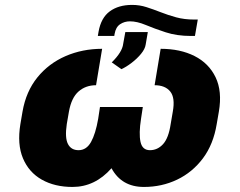

<svg xmlns="http://www.w3.org/2000/svg" viewBox="-20 -734 955 764"><path d="M386.4 -539.8 362.2 -394.9Q321 -394.9 292.6 -370Q264.2 -345.2 254.3 -289.8L245.7 -240.1Q237.6 -185.7 250.4 -161Q263.1 -136.4 292.6 -136.4Q323.9 -136.4 342.2 -169Q360.4 -201.7 370.7 -261.4L377.8 -308.2H548.3L541.2 -261.4Q532 -202.8 539.1 -169.6Q546.2 -136.4 576.7 -136.4Q606.9 -136.4 628.9 -160.5Q650.9 -184.7 659.1 -240.1L667.6 -289.8Q677.6 -345.2 657.3 -370Q637.1 -394.9 595.2 -394.9L619.3 -539.8Q697.1 -539.8 754.1 -511Q811.1 -482.2 837.9 -426.5Q864.7 -370.7 850.9 -289.8L842.3 -240.1Q829.2 -159.8 787.5 -104Q745.7 -48.3 684.8 -19.2Q623.9 9.9 552.6 9.9Q463.8 9.9 423.7 -64.6Q358 9.9 268.5 9.9Q197.8 9.9 146.3 -19.2Q94.8 -48.3 71.4 -104Q47.9 -159.8 61.1 -240.1L69.6 -289.8Q83.5 -370 128.6 -425.8Q173.7 -481.5 240.8 -510.7Q307.9 -539.8 386.4 -539.8ZM752.8 -656.2H767L755.7 -590.9H740.1Q683.6 -590.9 639.2 -605.5Q594.8 -620 560 -634.6Q525.2 -649.1 497.2 -649.1Q475.1 -649.1 457.9 -637.6Q440.7 -626.1 436.1 -599.4L434.7 -590.9H369.3L372.2 -608Q382.1 -663.4 416.9 -688.9Q451.7 -714.5 505.7 -714.5Q535.2 -714.5 562.9 -705.6Q590.6 -696.7 619.5 -685.4Q648.4 -674 680.9 -665.1Q713.4 -656.2 752.8 -656.2ZM463.1 -458.8 424.7 -485.8Q466.6 -527 470.2 -559.7L478.7 -606.5H568.2L559.7 -556.8Q557.2 -539.1 541 -519.5Q524.9 -500 503.4 -483.7Q481.9 -467.3 463.1 -458.8Z"/></svg>

Font: Inter UI Black
Style: Italic
Weight: 900
Italic angle: -9.39999°
Designer: Rasmus Andersson
Foundry: rsms
Version: 3.2;8d6f07862